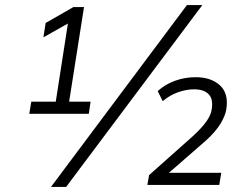

<svg xmlns="http://www.w3.org/2000/svg" viewBox="-20 -733 970 761"><path d="M96 -282 104 -330H201L252 -658L278 -656L152 -585L161 -642L271 -705H313L254 -330H339L332 -282ZM242 8H182L721 -713H782ZM564 0 571 -39 744 -193Q780 -226 798 -251.5Q816 -277 819 -299Q826 -340 807 -359.5Q788 -379 749 -379Q719 -379 686 -367.5Q653 -356 625 -332L605 -372Q635 -399 674 -413Q713 -427 755 -427Q817 -427 852 -394.5Q887 -362 877 -300Q873 -274 853.5 -242Q834 -210 794 -174L638 -38L634 -48H857L849 0Z"/></svg>

Font: Mulish ExtraLight Light
Style: Italic
Weight: 300
Italic angle: -9°
Version: Version 3.603